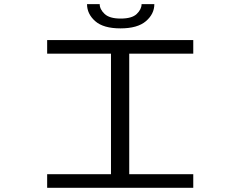

<svg xmlns="http://www.w3.org/2000/svg" viewBox="-20 -890 1140 910"><path d="M203.5 0V-64.5H506V-635.5H203.5V-700H896V-635.5H592.5V-64.5H896V0ZM551 -755.5Q470 -755.5 431.2 -789.8Q392.5 -824 392.5 -870.5H452.5Q452.5 -846 475.8 -824Q499 -802 552 -802Q605.5 -802 628.2 -824Q651 -846 651 -870.5H711.5Q711.5 -824 671.8 -789.8Q632 -755.5 551 -755.5Z"/></svg>

Font: Trispace Expanded Light
Style: Regular
Weight: 300
Width: 7
Designer: Tyler Finck
Foundry: Etcetera Type Company
Version: Version 1.210; ttfautohint (v1.8.3)